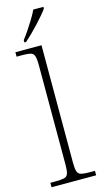

<svg xmlns="http://www.w3.org/2000/svg" viewBox="-144 -1002 555 1044"><g transform="rotate(-15 133.5 -479.5)"><path d="M8 0V-25H35Q69 -25 85.5 -29Q102 -33 107.5 -48.5Q113 -64 113 -98V-659Q113 -695 107.5 -711Q102 -727 86.5 -731Q71 -735 43 -735H8V-760H155V-98Q155 -64 160.5 -48.5Q166 -33 183 -29Q200 -25 233 -25H259V0ZM69 -812Q84 -831 101.5 -857Q119 -883 135.5 -910Q152 -937 162 -959H219V-949Q210 -936 193 -916Q176 -896 155.5 -874Q135 -852 115 -832.5Q95 -813 79 -799H69Z"/></g></svg>

Font: Noto Serif Gujarati ExtraLight
Style: Regular
Weight: 250
Version: Version 2.102